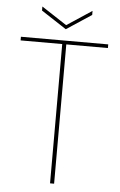

<svg xmlns="http://www.w3.org/2000/svg" viewBox="-58 -902 587 942"><g transform="rotate(5 235.0 -430.5)"><path d="M450 -704V-686H245V0H225V-686H20V-704ZM359 -841 236 -760 112 -841V-861L236 -780L359 -861Z"/></g></svg>

Font: Fz Poppins Thin
Style: Regular
Weight: 100
Designer: Ninad Kale (Devanagari), Jonny Pinhorn (Latin)
Foundry: Indian Type Foundry
Version: Vit hóa bi Vntype.Com & FontZin.Com